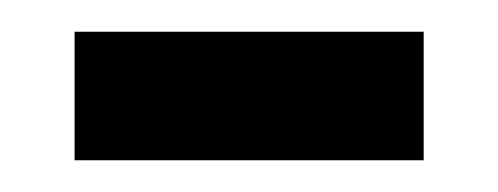

<svg xmlns="http://www.w3.org/2000/svg" viewBox="-20 -330 314 121"><path d="M27 -229V-310H247V-229Z"/></svg>

Font: Noto Sans ExtraCondensed
Style: Regular
Weight: 400
Width: 2
Designer: Monotype Design Team
Foundry: Monotype Imaging Inc.
Version: Version 2.013